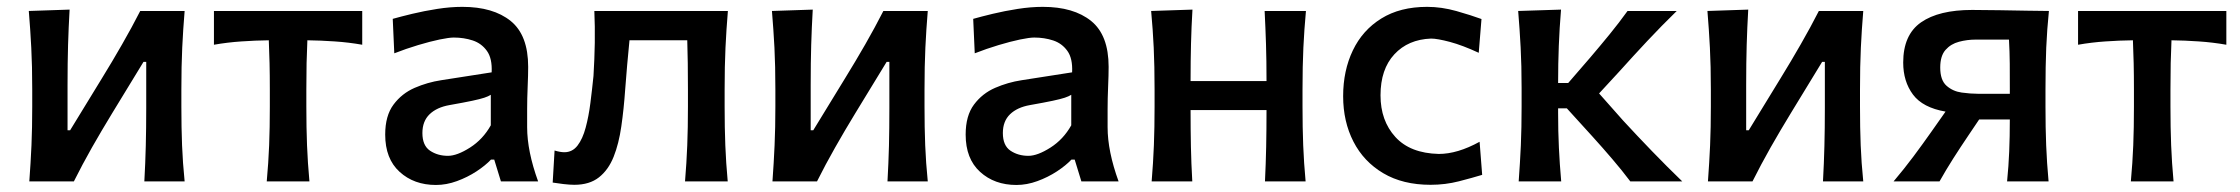

<svg xmlns="http://www.w3.org/2000/svg" viewBox="-20 -529 6534 560"><path d="M65.5 0Q69.5 -54.5 71.8 -105.2Q74 -156 74 -218V-268Q74 -337 71.2 -390Q68.5 -443 64 -497L183 -501Q180 -448.5 178.5 -397.8Q177 -347 177 -281V-149H184.5L277.5 -301Q308 -350.5 336.2 -399.8Q364.5 -449 389 -497H518.5Q514 -443 511.5 -390Q509 -337 509 -268V-218Q509 -156 511 -105.2Q513 -54.5 518.5 0H401Q404 -53.5 405.2 -103.5Q406.5 -153.5 406.5 -214.5V-348.5H398.5L307 -198.5Q276.5 -148.5 248.2 -98.8Q220 -49 195.5 0Z M758 0Q763 -54.5 765 -105.2Q767 -156 767 -218V-268Q767 -310.5 766.2 -344.8Q765.5 -379 764 -411.5Q725 -411 684.2 -408.2Q643.5 -405.5 604 -398.5V-497H1036.5V-398.5Q997 -405.5 956.2 -408.2Q915.5 -411 876.5 -411.5Q875 -379 874.2 -344.8Q873.5 -310.5 873.5 -268V-218Q873.5 -156 875.5 -105.2Q877.5 -54.5 882.5 0Z M1251.5 10.5Q1187.5 10.5 1145.5 -27.8Q1103.5 -66 1103.5 -136.5Q1103.5 -191.5 1127.8 -224Q1152 -256.5 1189.5 -272.8Q1227 -289 1266.5 -295L1414 -318Q1416 -358.5 1400.2 -380.5Q1384.5 -402.5 1358.8 -411Q1333 -419.5 1303.5 -419.5Q1290 -419.5 1262.2 -413.8Q1234.5 -408 1199.5 -397.5Q1164.5 -387 1130 -373.5L1125.5 -474Q1148.5 -480.5 1182.8 -488.8Q1217 -497 1255.2 -503Q1293.5 -509 1328.5 -509Q1418.5 -509 1469.5 -467.8Q1520.5 -426.5 1520.5 -334Q1520.5 -310.5 1519 -276Q1517.5 -241.5 1517.5 -211V-158Q1517.5 -88 1549.5 0H1441L1421.5 -63.5H1412Q1396 -46.5 1369.8 -29.2Q1343.5 -12 1312.8 -0.8Q1282 10.5 1251.5 10.5ZM1286.5 -74.5Q1313 -74.5 1350.8 -98.5Q1388.5 -122.5 1411.5 -163.5V-252.5Q1404.5 -248 1392.5 -244Q1380.5 -240 1357 -235Q1333.5 -230 1291 -222.5Q1254 -216 1233 -195.8Q1212 -175.5 1212 -141Q1212 -104.5 1234.2 -89.5Q1256.5 -74.5 1286.5 -74.5Z M1655 10Q1642 10 1623.2 7.8Q1604.5 5.5 1592 3.5L1597.5 -90Q1614 -85 1626 -85Q1649.5 -85 1664.5 -104.5Q1679.5 -124 1688.2 -156.8Q1697 -189.5 1702 -228.8Q1707 -268 1711 -307.5Q1714 -356 1714.8 -404Q1715.5 -452 1713.5 -497H2103Q2098.5 -443 2096 -390Q2093.5 -337 2093.5 -268V-218Q2093.5 -156 2095.5 -105.2Q2097.5 -54.5 2102.5 0H1978Q1982.5 -54.5 1984.5 -105.2Q1986.5 -156 1986.5 -218V-268Q1986.5 -310.5 1986 -345Q1985.5 -379.5 1984.5 -411.5H1816Q1812.5 -375.5 1809.2 -339Q1806 -302.5 1803.5 -268.5Q1799.5 -211 1792.2 -160.5Q1785 -110 1769.8 -71.8Q1754.5 -33.5 1727 -11.8Q1699.5 10 1655 10Z M2233 0Q2237 -54.5 2239.2 -105.2Q2241.5 -156 2241.5 -218V-268Q2241.5 -337 2238.8 -390Q2236 -443 2231.5 -497L2350.5 -501Q2347.5 -448.5 2346 -397.8Q2344.5 -347 2344.5 -281V-149H2352L2445 -301Q2475.5 -350.5 2503.8 -399.8Q2532 -449 2556.5 -497H2686Q2681.5 -443 2679 -390Q2676.5 -337 2676.5 -268V-218Q2676.5 -156 2678.5 -105.2Q2680.5 -54.5 2686 0H2568.5Q2571.5 -53.5 2572.8 -103.5Q2574 -153.5 2574 -214.5V-348.5H2566L2474.5 -198.5Q2444 -148.5 2415.8 -98.8Q2387.5 -49 2363 0Z M2944.5 10.5Q2880.5 10.5 2838.5 -27.8Q2796.5 -66 2796.5 -136.5Q2796.5 -191.5 2820.8 -224Q2845 -256.5 2882.5 -272.8Q2920 -289 2959.5 -295L3107 -318Q3109 -358.5 3093.2 -380.5Q3077.5 -402.5 3051.8 -411Q3026 -419.5 2996.5 -419.5Q2983 -419.5 2955.2 -413.8Q2927.5 -408 2892.5 -397.5Q2857.5 -387 2823 -373.5L2818.5 -474Q2841.5 -480.5 2875.8 -488.8Q2910 -497 2948.2 -503Q2986.5 -509 3021.5 -509Q3111.5 -509 3162.5 -467.8Q3213.5 -426.5 3213.5 -334Q3213.5 -310.5 3212 -276Q3210.5 -241.5 3210.5 -211V-158Q3210.5 -88 3242.5 0H3134L3114.5 -63.5H3105Q3089 -46.5 3062.8 -29.2Q3036.5 -12 3005.8 -0.8Q2975 10.5 2944.5 10.5ZM2979.5 -74.5Q3006 -74.5 3043.8 -98.5Q3081.5 -122.5 3104.5 -163.5V-252.5Q3097.5 -248 3085.5 -244Q3073.5 -240 3050 -235Q3026.5 -230 2984 -222.5Q2947 -216 2926 -195.8Q2905 -175.5 2905 -141Q2905 -104.5 2927.2 -89.5Q2949.5 -74.5 2979.5 -74.5Z M3339 0Q3343.5 -54.5 3345.5 -105.2Q3347.5 -156 3347.5 -218V-268Q3347.5 -337.5 3345 -390.2Q3342.5 -443 3337.5 -497L3458 -501Q3455 -450.5 3453.8 -402Q3452.5 -353.5 3452.5 -292.5H3674Q3674 -352.5 3672.5 -400.2Q3671 -448 3668.5 -497H3789Q3784 -443 3781.5 -390Q3779 -337 3779 -268V-218Q3779 -156 3781 -105.2Q3783 -54.5 3788 0H3669.5Q3672 -52 3673 -101Q3674 -150 3674 -208H3452.5Q3452.5 -150 3453.5 -101.2Q3454.5 -52.5 3457.5 0Z M4152.5 10Q4071.5 10 4014.5 -23.8Q3957.5 -57.5 3927.5 -116Q3897.5 -174.5 3897.5 -248.5Q3897.5 -323 3925.8 -382Q3954 -441 4008.8 -475Q4063.5 -509 4142.5 -509Q4184.5 -509 4227.8 -496.8Q4271 -484.5 4301 -473.5L4293 -375Q4245.5 -397 4208.8 -406.8Q4172 -416.5 4154 -416.5Q4087 -414 4046.8 -370.5Q4006.5 -327 4006.5 -251Q4006.5 -177 4049.8 -129.5Q4093 -82 4176.5 -80Q4231 -80 4295.5 -115.5L4303 -19Q4275 -10.5 4235.2 -0.2Q4195.5 10 4152.5 10Z M4409.5 0Q4413.5 -54.5 4415.8 -105.2Q4418 -156 4418 -218V-272Q4418 -338.5 4415.2 -390.8Q4412.5 -443 4408 -497L4533 -501Q4528.5 -447 4526.5 -395.2Q4524.5 -343.5 4524.5 -287H4554L4618 -361Q4647 -395 4674.8 -429Q4702.5 -463 4727 -497H4870.5Q4825.5 -453 4784.2 -409Q4743 -365 4703.5 -321L4644 -256.5L4714 -177.5Q4755 -133 4798 -88.5Q4841 -44 4886.5 0H4735Q4710.5 -32.5 4682.2 -65.5Q4654 -98.5 4625 -130.5L4550 -213H4524.5V-199Q4524.5 -145 4526.8 -98Q4529 -51 4533.5 0Z M4961.5 0Q4965.5 -54.5 4967.8 -105.2Q4970 -156 4970 -218V-268Q4970 -337 4967.2 -390Q4964.5 -443 4960 -497L5079 -501Q5076 -448.5 5074.5 -397.8Q5073 -347 5073 -281V-149H5080.5L5173.5 -301Q5204 -350.5 5232.2 -399.8Q5260.5 -449 5285 -497H5414.5Q5410 -443 5407.5 -390Q5405 -337 5405 -268V-218Q5405 -156 5407 -105.2Q5409 -54.5 5414.5 0H5297Q5300 -53.5 5301.2 -103.5Q5302.5 -153.5 5302.5 -214.5V-348.5H5294.5L5203 -198.5Q5172.5 -148.5 5144.2 -98.8Q5116 -49 5091.5 0Z M5503 0Q5533.5 -36 5560.8 -72.5Q5588 -109 5613 -144.5L5654.5 -203.5Q5588 -215 5559.5 -253.2Q5531 -291.5 5531 -346.5Q5531 -427.5 5583 -463.8Q5635 -500 5732 -500Q5770.5 -500 5812.8 -499.2Q5855 -498.5 5892.8 -497.8Q5930.5 -497 5956 -497Q5950.5 -443 5948.2 -390Q5946 -337 5946 -268V-218Q5946 -156 5948 -105.2Q5950 -54.5 5955 0H5834Q5838.5 -45 5840.2 -87.5Q5842 -130 5842 -180.5H5752.5L5721.5 -134.5Q5698.5 -100.5 5677 -66.8Q5655.5 -33 5637 0ZM5748 -255.5H5842V-268.5Q5842 -308 5841.8 -343.2Q5841.5 -378.5 5839.5 -413.5H5742Q5717.5 -413.5 5693.8 -407.2Q5670 -401 5654.5 -383.5Q5639 -366 5639 -332Q5639 -295 5657.5 -278.8Q5676 -262.5 5701.8 -259Q5727.5 -255.5 5748 -255.5Z M6195 0Q6200 -54.5 6202 -105.2Q6204 -156 6204 -218V-268Q6204 -310.5 6203.2 -344.8Q6202.5 -379 6201 -411.5Q6162 -411 6121.2 -408.2Q6080.5 -405.5 6041 -398.5V-497H6473.5V-398.5Q6434 -405.5 6393.2 -408.2Q6352.5 -411 6313.5 -411.5Q6312 -379 6311.2 -344.8Q6310.5 -310.5 6310.5 -268V-218Q6310.5 -156 6312.5 -105.2Q6314.5 -54.5 6319.5 0Z"/></svg>

Font: Commissioner Flair Medium
Style: Regular
Weight: 500
Designer: Kostas Bartsokas
Foundry: Kostas Bartsokas
Version: Version 1.000; ttfautohint (v1.8.3)